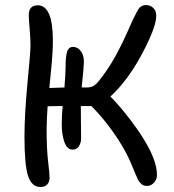

<svg xmlns="http://www.w3.org/2000/svg" viewBox="-20 -731 690 762"><path d="M141.1 11.2Q105.5 11.2 91.3 -33Q77.1 -77.1 77.1 -187Q77.1 -277.3 89.1 -401.9Q101.1 -526.4 101.1 -548.8Q101.1 -576.2 97.7 -616.2Q94.2 -656.2 94.2 -670.9Q94.2 -710 129.9 -710Q189.9 -710 189.9 -568.8Q189.9 -549.3 188.5 -524.2Q187 -499 185.3 -480Q183.6 -460.9 180.4 -429.7Q177.2 -398.4 175.8 -381.8Q185.5 -382.3 205.8 -382.8Q226.1 -383.3 235.8 -383.8Q240.2 -439.9 240.2 -461.9Q240.2 -505.4 246.1 -525.1Q252 -544.9 270 -544.9Q287.6 -544.9 300.3 -528.8Q313 -512.7 313 -485.8Q313 -467.3 304.2 -383.8H323.2Q338.4 -383.8 348.6 -388.7Q358.9 -393.6 371.1 -408.2Q407.2 -452.6 437.3 -506.6Q467.3 -560.5 505.9 -649.9Q525.9 -691.4 533.2 -699.7Q543.5 -710.9 559.1 -710.9Q577.1 -710.9 588.6 -699.2Q600.1 -687.5 600.1 -668.9Q600.1 -636.2 572.5 -575.4Q544.9 -514.6 509.8 -459Q466.3 -391.6 418 -348.1Q457 -308.6 496.3 -256.8Q535.6 -205.1 558.1 -166Q603 -89.8 603 -36.1Q603 -19.5 591.3 -6.3Q579.6 6.8 564 6.8Q557.1 6.8 551.8 5.4Q546.4 3.9 541.5 -0.5Q536.6 -4.9 533.4 -9Q530.3 -13.2 525.4 -23.2Q520.5 -33.2 517.6 -40.5Q514.6 -47.9 507.8 -64.2Q501 -80.6 496.1 -91.8Q471.7 -146.5 430.9 -204.3Q390.1 -262.2 342.8 -310.1H300.8Q300.8 -287.6 301.3 -240Q301.8 -192.4 301.8 -181.2Q301.8 -163.6 293 -150.4Q284.2 -137.2 269 -137.2Q246.1 -137.2 235.6 -167.2Q225.1 -197.3 225.1 -235.8Q225.1 -278.3 229 -310.1Q188 -310.1 168.9 -309.1Q165 -247.6 165 -219.2Q165 -139.2 170.9 -90.1Q176.8 -41 176.8 -25.9Q176.8 -8.8 167.2 1.2Q157.7 11.2 141.1 11.2Z"/></svg>

Font: Shantell Sans Normal
Style: Regular
Weight: 400
Designer: Stephen Nixon, Anya Danilova, Shantell Martin
Foundry: Arrow Type
Version: Version 1.006;[559af2be0]